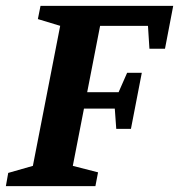

<svg xmlns="http://www.w3.org/2000/svg" viewBox="-36 -634 610 654"><path d="M-16 0 -8 -45 76 -69 169 -546 93 -569 102 -614H554L526 -468H473L468 -546H305L261 -320H368L397 -386H447L410 -195H360L355 -264H250L212 -69L298 -47L289 0Z"/></svg>

Font: Manuale
Style: Bold Italic
Weight: 700
Italic angle: -11°
Version: Version 1.002